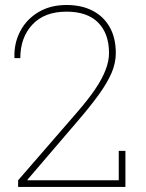

<svg xmlns="http://www.w3.org/2000/svg" viewBox="-20 -741 579 761"><path d="M477.1 -143.1V0H51.8V-26.4L284.7 -294.9Q307.1 -320.8 325.2 -343.8Q343.3 -366.7 357.4 -387.7Q412.1 -468.3 412.1 -530.3Q412.1 -607.9 369.1 -651.4Q326.2 -694.8 243.7 -694.8Q156.2 -694.8 108.4 -643.6Q60.5 -592.3 60.5 -510.7H38.1L37.1 -513.7Q35.6 -571.3 61 -618.7Q85.9 -665.5 133.1 -693.4Q180.2 -721.2 243.7 -721.2Q303.2 -721.2 346.7 -698.7Q390.6 -676.3 414.8 -633.5Q439 -590.8 439 -530.3Q439 -491.2 421.9 -451.2Q404.3 -411.1 371.6 -366Q338.9 -320.8 292.5 -266.6L88.9 -28.8L89.8 -26.4H450.7V-143.1Z"/></svg>

Font: Hanuman Thin
Style: Regular
Weight: 100
Designer: Danh Hong
Version: Version 8.002; ttfautohint (v1.8.3)